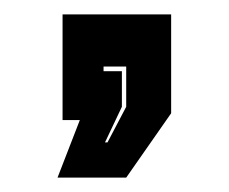

<svg xmlns="http://www.w3.org/2000/svg" viewBox="-20 -167 319 267"><path d="M60 80 91 0H67V-147H218V-9.5L155.5 80ZM126 31H129.5L155.5 -18.5V-74.5H124V-68H149.5V-18.5Z"/></svg>

Font: Tourney ExtraBold
Style: Regular
Weight: 800
Designer: Tyler Finck
Foundry: Etcetera Type Co
Version: Version 1.015